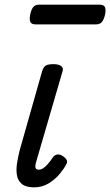

<svg xmlns="http://www.w3.org/2000/svg" viewBox="-20 -791 474 826"><path d="M126 15Q91 15 73.5 0Q56 -15 52.5 -39Q49 -63 53.5 -90Q58 -117 64 -142L161 -484Q167 -503 177 -509Q187 -515 210 -515Q233 -515 243.5 -506.5Q254 -498 249 -484L138 -103Q132 -85 132 -76Q132 -67 136.5 -64Q141 -61 146 -61Q156 -61 165.5 -67Q175 -73 186 -85.5Q197 -98 208 -115Q217 -126 228.5 -126.5Q240 -127 251 -119Q264 -110 267.5 -101.5Q271 -93 265 -84Q256 -66 237 -43Q218 -20 190 -2.5Q162 15 126 15ZM134 -686Q114 -686 110 -698Q106 -710 110 -728Q114 -749 122.5 -760Q131 -771 149 -771H408Q428 -771 432 -759Q436 -747 432 -728Q427 -707 418.5 -696.5Q410 -686 392 -686Z"/></svg>

Font: Playwrite AU NSW
Style: Regular
Weight: 400
Designer: Veronika Burian, José Scaglione
Foundry: TypeTogether
Version: Version 1.002